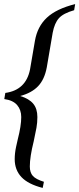

<svg xmlns="http://www.w3.org/2000/svg" viewBox="-20 -710 388 940"><path d="M52 69Q52 41 58.5 10Q65 -21 67 -28Q84 -94 84 -137Q84 -172 64 -195.5Q44 -219 1 -225L6 -255Q107 -269 127 -370L151 -510Q163 -580 209.5 -623.5Q256 -667 348 -690L343 -660Q290 -645 268.5 -621Q247 -597 238 -550L209 -380Q198 -321 166.5 -288Q135 -255 79 -240Q122 -227 142.5 -202.5Q163 -178 163 -137Q163 -110 158.5 -84.5Q154 -59 145 -18Q126 58 126 105Q126 135 141 151.5Q156 168 195 180L189 210Q118 192 85 157Q52 122 52 69Z"/></svg>

Font: Philosopher
Style: Italic
Weight: 400
Italic angle: -10°
Designer: Jovanny Lemonad
Foundry: Jovanny Lemonad
Version: Version 2.000